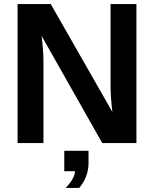

<svg xmlns="http://www.w3.org/2000/svg" viewBox="-20 -708 762 950"><path d="M655 0H486L186 -530Q195 -453 195 -406V0H67V-688H231L536 -154Q527 -228 527 -288V-688H655ZM418 38V100Q418 166 372 222H305Q351 173 351 139H298V38Z"/></svg>

Font: Libra Sans
Style: Bold
Weight: 700
Foundry: Context Ltd
Version: Version 1.000